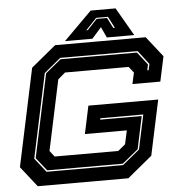

<svg xmlns="http://www.w3.org/2000/svg" viewBox="-58 -913 909 967"><g transform="rotate(-5 397.0 -429.0)"><path d="M93.5 0 12.5 -103 117.5 -597 242.5 -700H700.5L781.5 -597L754.5 -471H613.5L626 -528L602 -558.5H280.5L243.5 -527L168 -171.5L191.5 -141.5H513L550 -172L565 -241H353L383 -382H736L676.5 -103L551.5 0ZM144 -68.5H531L617.5 -139.5L654.5 -313.5H437.5L436 -306.5H646L611 -141.5L530 -75.5H148L95.5 -141.5L185 -562.5L263.5 -627H650L700 -562.5L694 -533.5H701L707.5 -564.5L654 -634H262.5L178.5 -564.5L88 -139.5ZM436 -858H562L644 -716H505.5L480.5 -770L432.5 -716H294ZM460.5 -819 405.5 -761H413L462.5 -813.5H515L542 -761H550L520 -819Z"/></g></svg>

Font: Tourney Expanded ExtraBold
Style: Italic
Weight: 800
Width: 7
Italic angle: -12°
Designer: Tyler Finck
Foundry: Etcetera Type Co
Version: Version 1.010; ttfautohint (v1.8.3)